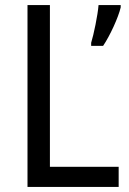

<svg xmlns="http://www.w3.org/2000/svg" viewBox="-20 -734 508 754"><path d="M88 0H446V-79H176V-714H88ZM454 -705V-714H367C364 -675 348 -598 338 -566V-554H385C412 -594 445 -666 454 -705Z"/></svg>

Font: Noto Sans Devanagari UI SemiCondensed
Style: Regular
Weight: 400
Width: 4
Designer: Jelle Bosma - Monotype Design Team
Foundry: Monotype Imaging Inc.
Version: Version 2.004